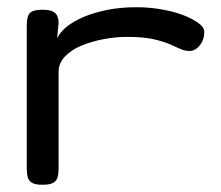

<svg xmlns="http://www.w3.org/2000/svg" viewBox="-20 -501 612 531"><path d="M97 10Q78 10 68.5 4.5Q59 -1 56.5 -11.5Q54 -22 54 -36V-430Q54 -445 57 -455Q60 -465 69 -469.5Q78 -474 98 -474Q116 -474 125.5 -469.5Q135 -465 138.5 -456.5Q142 -448 142 -437L138 -395Q146 -412 164.5 -427Q183 -442 211 -454Q239 -466 276 -473.5Q313 -481 357 -481Q387 -481 414.5 -477Q442 -473 466 -466Q490 -459 507.5 -450Q525 -441 535 -432Q545 -423 545 -413Q545 -391 532.5 -375.5Q520 -360 504 -360Q491 -360 478 -366Q465 -372 447.5 -379.5Q430 -387 402.5 -393Q375 -399 331 -399Q299 -399 265.5 -392.5Q232 -386 204.5 -374.5Q177 -363 159.5 -344.5Q142 -326 142 -302V-34Q142 -20 139 -10Q136 0 126.5 5Q117 10 97 10Z"/></svg>

Font: Fredoka Expanded
Style: Regular
Weight: 400
Width: 7
Designer: Ben Nathan
Foundry: Milena B. Brandão, Ben Nathan
Version: Version 2.001